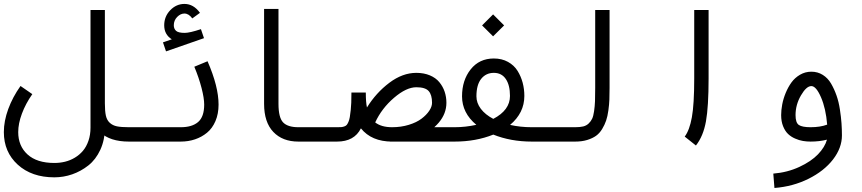

<svg xmlns="http://www.w3.org/2000/svg" viewBox="-126 -709 4389 978"><path d="M408.2 -182.6Q408.2 -143.1 413.3 -119.9Q418.5 -96.7 433.3 -83.3Q448.2 -69.8 470 -65.4Q491.7 -61 530.3 -61V12.2Q434.6 12.2 384.8 -34.9Q335 -82 335 -182.6ZM335 -658.2H408.2V-59.1Q408.2 3.9 385 54Q361.8 104 324 133.8Q286.1 163.6 241.7 179Q197.3 194.3 150.9 194.3Q35.6 194.3 -35.4 129.9Q-106.4 65.4 -106.4 -36.1Q-106.4 -92.3 -84 -153.6Q-61.5 -214.8 -21.5 -271L38.6 -229.5Q4.4 -180.7 -14.4 -130.1Q-33.2 -79.6 -33.2 -36.1Q-33.2 34.7 14.4 77.9Q62 121.1 150.9 121.1Q179.2 121.1 205.3 114.7Q231.4 108.4 255.1 94.2Q278.8 80.1 296.4 59.3Q314 38.6 324.5 8.3Q335 -22 335 -59.1Z M814.9 -541.5Q840.3 -541.5 897.5 -560.5L913.1 -514.6L719.7 -447.3L704.1 -493.2L749 -508.8Q710.4 -533.2 710.4 -580.1Q710.4 -625 741.2 -657Q772 -689 813.5 -689Q859.9 -689 892.6 -643.6L853.5 -615.2Q835.4 -640.1 813.5 -640.1Q793.5 -640.1 776.4 -622.6Q759.3 -605 759.3 -580.1Q759.3 -562.5 770.8 -552Q782.2 -541.5 814.9 -541.5ZM530.3 -61H794.9Q852.5 -61 883.3 -87.6Q914.1 -114.3 914.1 -176.3Q914.1 -209 900.6 -261Q887.2 -313 863.8 -369.1L931.2 -397Q987.3 -268.1 987.3 -176.3Q987.3 -128.9 971.4 -92Q955.6 -55.2 928.5 -33Q901.4 -10.7 867.4 0.7Q833.5 12.2 794.9 12.2H530.3Q515.1 12.2 504.4 1.5Q493.7 -9.3 493.7 -24.4Q493.7 -39.6 504.4 -50.3Q515.1 -61 530.3 -61Z M1590.8 -61V12.2H1393.6Q1313 12.2 1266.1 -37.1Q1219.2 -86.4 1219.2 -180.2V-663.6H1292.5V-180.2Q1292.5 -110.4 1315.9 -85.7Q1339.4 -61 1393.6 -61Z M1859.4 12.2V-61H2133.3V12.2ZM1590.8 -61Q1605 -61 1612.1 -61.5Q1619.1 -62 1627.7 -64.9Q1636.2 -67.9 1640.4 -73Q1644.5 -78.1 1648.9 -88.1Q1653.3 -98.1 1655.8 -112.5Q1658.2 -127 1660.6 -148.9Q1664.1 -178.2 1664.1 -237.8H1737.3Q1737.3 -188 1743.2 -161.6Q1789.6 -236.3 1856.9 -287.1Q1924.3 -337.9 1994.6 -337.9Q2033.2 -337.9 2063.5 -325.2Q2093.8 -312.5 2111.8 -290.5Q2129.9 -268.6 2138.9 -241.9Q2147.9 -215.3 2147.9 -185.5Q2147.9 -130.4 2109.1 -84.5Q2070.3 -38.6 2006.8 -13.2Q1943.4 12.2 1871.1 12.2Q1766.6 12.2 1712.4 -55.2Q1678.7 12.2 1590.8 12.2Q1575.7 12.2 1564.9 1.5Q1554.2 -9.3 1554.2 -24.4Q1554.2 -39.6 1564.9 -50.3Q1575.7 -61 1590.8 -61ZM1785.2 -85.4Q1816.4 -61 1871.1 -61Q1917 -61 1956.5 -73.2Q1996.1 -85.4 2021.2 -104.5Q2046.4 -123.5 2060.5 -144.8Q2074.7 -166 2074.7 -185.5Q2074.7 -225.6 2057.6 -245.1Q2040.5 -264.6 1994.6 -264.6Q1943.8 -264.6 1881.1 -210.9Q1818.4 -157.2 1785.2 -85.4Z M2121.1 -61H2189.9Q2245.1 -61 2300.3 -73.2Q2227.5 -133.8 2227.5 -218.3Q2227.5 -300.3 2271.5 -355.7Q2315.4 -411.1 2389.6 -411.1Q2430.2 -411.1 2461.4 -393.8Q2492.7 -376.5 2510.3 -348.1Q2527.8 -319.8 2536.4 -287.4Q2544.9 -254.9 2544.9 -220.2Q2544.9 -133.8 2472.2 -72.8Q2524.4 -61 2582.5 -61H2651.4V12.2H2582.5Q2475.6 12.2 2386.7 -23.4Q2297.9 12.2 2189.9 12.2H2121.1Q2106 12.2 2095.2 1.5Q2084.5 -9.3 2084.5 -24.4Q2084.5 -39.6 2095.2 -50.3Q2106 -61 2121.1 -61ZM2386.7 -103.5Q2471.7 -147.9 2471.7 -220.2Q2471.7 -275.4 2450.4 -306.6Q2429.2 -337.9 2389.6 -337.9Q2349.6 -337.9 2325.2 -307.6Q2300.8 -277.3 2300.8 -218.3Q2300.8 -184.6 2323.2 -154.8Q2345.7 -125 2386.7 -103.5ZM2329.6 -579.6 2385.7 -635.7 2441.9 -579.6 2385.7 -523.9Z M2651.4 -61H2804.2Q2828.1 -61 2844.5 -64.9Q2860.8 -68.8 2872.3 -79.8Q2883.8 -90.8 2890.1 -104Q2896.5 -117.2 2900.1 -142.6Q2903.8 -168 2904.8 -193.6Q2905.8 -219.2 2905.8 -261.7V-658.2H2979V-261.7Q2979 -227.1 2978 -201.9Q2977.1 -176.8 2972.9 -146.5Q2968.8 -116.2 2961.4 -94.7Q2954.1 -73.2 2941.2 -51.8Q2928.2 -30.3 2910.2 -17.3Q2892.1 -4.4 2865.2 3.9Q2838.4 12.2 2804.2 12.2H2651.4Q2636.2 12.2 2625.5 1.5Q2614.7 -9.3 2614.7 -24.4Q2614.7 -39.6 2625.5 -50.3Q2636.2 -61 2651.4 -61Z M3418.9 32.2 3361.8 -13.2Q3386.2 -45.4 3398.2 -111.6Q3410.2 -177.7 3410.2 -309.6V-658.2H3483.4Q3483.4 -658.2 3483.4 -309.6Q3483.4 -166.5 3470 -91.1Q3456.5 -15.6 3418.9 32.2Z M4087.4 -74.2Q4080.6 -156.7 4055.9 -213.6Q4031.2 -270.5 4006.8 -270.5Q3981.4 -270.5 3953.9 -223.1Q3926.3 -175.8 3926.3 -122.6Q3926.3 -83.5 3943.4 -72.3Q3960.4 -61 4002.9 -61Q4052.2 -61 4087.4 -74.2ZM4006.8 -343.8Q4039.1 -343.8 4064.9 -327.6Q4090.8 -311.5 4107.2 -283.4Q4123.5 -255.4 4135 -222.7Q4146.5 -189.9 4152.3 -151.1Q4158.2 -112.3 4160.4 -81.3Q4162.6 -50.3 4162.6 -19.5Q4162.6 44.4 4117.2 103.3Q4071.8 162.1 3992.4 201.7Q3913.1 241.2 3818.8 248.5L3813 175.3Q3884.8 169.4 3945.3 141.4Q4005.9 113.3 4040.8 76.9Q4075.7 40.5 4086.4 2.4Q4047.9 12.2 4002.9 12.2Q3982.9 12.2 3963.9 9Q3944.8 5.9 3924.1 -3.2Q3903.3 -12.2 3888.2 -26.6Q3873 -41 3863 -65.7Q3853 -90.3 3853 -122.6Q3853 -147.9 3858.4 -176.8Q3863.8 -205.6 3876 -235.4Q3888.2 -265.1 3905.5 -289.1Q3922.9 -313 3949.2 -328.4Q3975.6 -343.8 4006.8 -343.8Z"/></svg>

Font: AzarMehrMonospaced
Style: SansBold
Weight: 1
Designer: Amin Abedi
Version: Version 1.00